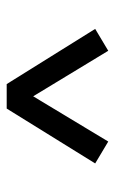

<svg xmlns="http://www.w3.org/2000/svg" viewBox="98 -638 351 588"><g transform="rotate(-90 274.0 -343.5)"><path d="M68 -228 236 -499H311L480 -228L413 -188L245 -465H302L135 -188Z"/></g></svg>

Font: Source Serif 4 SemiBold
Style: Italic
Weight: 600
Italic angle: -12°
Designer: Frank Grießhammer
Foundry: Adobe Systems Incorporated
Version: Version 4.004;hotconv 1.0.116;makeotfexe 2.5.65601